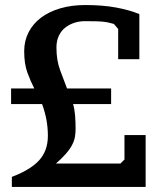

<svg xmlns="http://www.w3.org/2000/svg" viewBox="-20 -737 640 762"><path d="M24 -386H116Q102 -413 89 -448Q76 -483 76 -534Q76 -575 93.5 -609Q111 -643 143 -667Q175 -691 219.5 -704Q264 -717 318 -717Q388 -717 441.5 -707Q495 -697 533 -681V-502H449V-622L432 -642Q424 -644 414.5 -646.5Q405 -649 392.5 -650.5Q380 -652 362 -652.5Q344 -653 317 -653Q295 -653 275 -646.5Q255 -640 239 -627.5Q223 -615 213.5 -595Q204 -575 204 -548Q204 -497 219 -457.5Q234 -418 246 -386H421V-324H270Q276 -304 278 -279Q280 -254 280 -226Q280 -210 277.5 -194.5Q275 -179 266 -161.5Q257 -144 239.5 -124.5Q222 -105 202 -88H458L474 -104V-201H558V5H27V-35Q101 -63 135.5 -101Q170 -139 170 -198Q170 -230 164.5 -260.5Q159 -291 147 -324H24Z"/></svg>

Font: PT Serif Caption
Style: Semibold
Weight: 600
Designer: A.Korolkova, O.Umpeleva, V.Yefimov
Foundry: ParaType Ltd
Version: Version 1.00;May 2, 2020;FontCreator 12.0.0.2544 64-bit